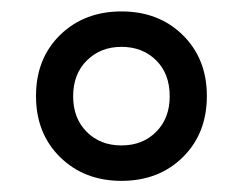

<svg xmlns="http://www.w3.org/2000/svg" viewBox="-20 -727 426 336"><path d="M192.5 -707Q258 -707 300 -665.5Q342 -624 342 -559Q342 -493.5 300 -452Q258 -410.5 192.5 -410.5Q127.5 -410.5 85.2 -452Q43 -493.5 43 -559Q43 -624.5 85.2 -665.8Q127.5 -707 192.5 -707ZM192.5 -472.5Q229.5 -472.5 253.2 -496.2Q277 -520 277 -558.5Q277 -598 253.2 -621.5Q229.5 -645 192.5 -645Q156 -645 132 -621.2Q108 -597.5 108 -558.5Q108 -520 131.8 -496.2Q155.5 -472.5 192.5 -472.5Z"/></svg>

Font: Newsreader 9pt SemiBold
Style: Regular
Weight: 600
Designer: Hugues Gentile
Foundry: Production Type
Version: Version 1.003